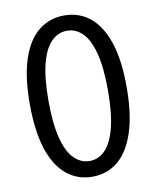

<svg xmlns="http://www.w3.org/2000/svg" viewBox="-85 -812 725 890"><g transform="rotate(-10 277.5 -366.5)"><path d="M278 13Q209 13 157.5 -29Q106 -71 78 -156Q50 -241 50 -369Q50 -497 78 -580.5Q106 -664 157.5 -705Q209 -746 278 -746Q348 -746 399 -704.5Q450 -663 478 -580Q506 -497 506 -369Q506 -241 478 -156Q450 -71 399 -29Q348 13 278 13ZM278 -61Q320 -61 351.5 -93Q383 -125 400.5 -193.5Q418 -262 418 -369Q418 -476 400.5 -543.5Q383 -611 351.5 -642.5Q320 -674 278 -674Q237 -674 205 -642.5Q173 -611 155.5 -543.5Q138 -476 138 -369Q138 -262 155.5 -193.5Q173 -125 205 -93Q237 -61 278 -61Z"/></g></svg>

Font: Noto Sans KR
Style: Regular
Weight: 400
Designer: Ryoko NISHIZUKA  (kana, bopomofo & ideographs); Paul D. Hunt (Latin, Greek & Cyrillic); Sandoll Communications , Soo-you
Foundry: Adobe
Version: Version 2.004-H2;hotconv 1.0.118;makeotfexe 2.5.65603